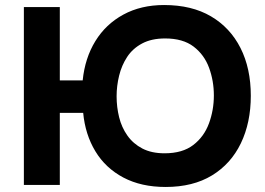

<svg xmlns="http://www.w3.org/2000/svg" viewBox="-20 -736 1054 764"><path d="M639 8Q542 8 471 -29.5Q400 -67 359.5 -134Q319 -201 311 -287H218V0H75V-708H218V-416H309Q318 -505 359.5 -572.5Q401 -640 471 -678Q541 -716 633 -716Q743 -716 819.5 -671Q896 -626 937 -545Q978 -464 978 -355Q978 -248 938.5 -166Q899 -84 823.5 -38Q748 8 639 8ZM635 -126Q706 -126 749 -159Q792 -192 811.5 -245Q831 -298 831 -356Q831 -414 812 -466Q793 -518 750.5 -550.5Q708 -583 637 -583Q583 -583 545.5 -563Q508 -543 486 -509.5Q464 -476 454 -435Q444 -394 444 -353Q444 -310 454 -269.5Q464 -229 487 -196.5Q510 -164 546.5 -145Q583 -126 635 -126Z"/></svg>

Font: Onest
Style: Bold
Weight: 700
Designer: Dmitri Voloshin, Andrey Kudryavtsev
Foundry: Dmitri Voloshin, Andrey Kudryavtsev
Version: Version 1.000;gftools[0.9.33]